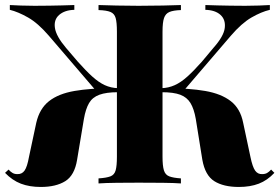

<svg xmlns="http://www.w3.org/2000/svg" viewBox="-33 -728 1109 762"><path d="M629 -378Q718 -378 781.5 -367Q845 -356 883 -326.5Q921 -297 932 -241L961 -105Q969 -66 979.5 -51Q990 -36 1008 -37Q1019 -37 1027 -41.5Q1035 -46 1043 -55L1056 -42Q1028 -12 994 1Q960 14 915 14Q854 14 817.5 -9Q781 -32 770 -94L744 -256Q737 -296 723 -319Q709 -342 682.5 -352Q656 -362 609 -362H585V-378ZM1038 -708V-689Q1004 -681 965 -658.5Q926 -636 883 -586L691 -362H608V-378Q636 -379 660.5 -390Q685 -401 710.5 -424Q736 -447 768 -483L814 -538Q855 -584 859 -617Q863 -650 842 -669Q821 -688 782 -689V-708Q808 -707 831.5 -706.5Q855 -706 881 -705.5Q907 -705 940 -705Q971 -705 995 -706Q1019 -707 1038 -708ZM685 -708V-688Q655 -687 639.5 -680.5Q624 -674 618 -656.5Q612 -639 612 -602V-106Q612 -70 617.5 -52Q623 -34 639 -28Q655 -22 685 -20V0Q659 -2 613.5 -2.5Q568 -3 517 -3Q474 -3 430 -2.5Q386 -2 358 0V-20Q389 -22 405 -28Q421 -34 426 -52Q431 -70 431 -106V-602Q431 -639 426 -656.5Q421 -674 405.5 -680.5Q390 -687 358 -688V-708Q386 -707 430 -706Q474 -705 517 -705Q568 -705 613.5 -706Q659 -707 685 -708ZM262 -708V-689Q224 -688 202 -669Q180 -650 185 -617Q190 -584 229 -538L276 -483Q308 -447 333.5 -424Q359 -401 383 -390Q407 -379 436 -378V-362H353L161 -586Q118 -636 78.5 -658.5Q39 -681 6 -689V-708Q25 -707 49 -706Q73 -705 104 -705Q138 -705 163.5 -705.5Q189 -706 212.5 -706.5Q236 -707 262 -708ZM459 -378V-362H435Q389 -362 361.5 -352Q334 -342 320.5 -319Q307 -296 300 -256L273 -94Q263 -32 226 -9Q189 14 129 14Q84 14 50 1Q16 -12 -13 -42L1 -55Q9 -46 17 -41.5Q25 -37 35 -37Q54 -36 64.5 -51Q75 -66 82 -105L111 -241Q124 -297 161.5 -326.5Q199 -356 262.5 -367Q326 -378 415 -378Z"/></svg>

Font: Playfair Display ExtraBold
Style: Regular
Weight: 800
Designer: Claus Eggers Sørensen
Foundry: Claus Eggers Sørensen
Version: Version 1.203